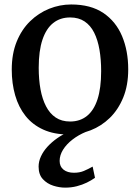

<svg xmlns="http://www.w3.org/2000/svg" viewBox="-20 -590 625 858"><path d="M32.5 -279Q32.5 -349.5 54.5 -403.8Q76.5 -458 114.5 -495Q152.5 -532 200 -551Q247.5 -570 298 -570Q385.5 -570 441.8 -532Q498 -494 525.5 -428.5Q553 -363 553 -280Q553 -209 530.8 -154.5Q508.5 -100 470.8 -63.2Q433 -26.5 385.2 -7.8Q337.5 11 287 11Q221.5 11 173.5 -10.8Q125.5 -32.5 94.2 -71.8Q63 -111 47.8 -164Q32.5 -217 32.5 -279ZM293.5 -47Q337.5 -47 368.5 -71.8Q399.5 -96.5 415.8 -146.5Q432 -196.5 432 -272Q432 -324 424.5 -367.8Q417 -411.5 400.8 -444Q384.5 -476.5 358 -494.2Q331.5 -512 293.5 -512Q249 -512 217.8 -487.2Q186.5 -462.5 169.8 -412.8Q153 -363 153 -287Q153 -234.5 161 -190.8Q169 -147 185.8 -114.8Q202.5 -82.5 229 -64.8Q255.5 -47 293.5 -47ZM271 248.5Q245.5 248.5 218 239.8Q190.5 231 171.5 210.5Q152.5 190 152.5 154.5Q152.5 131.5 163 108.8Q173.5 86 192.2 65.5Q211 45 235.5 27.8Q260 10.5 288 -1L320 -5L364.5 -1Q330.5 13 303.8 33.8Q277 54.5 261.8 79Q246.5 103.5 246.5 129Q246.5 154.5 264 168.2Q281.5 182 310.5 182Q335.5 182 354.5 174Q373.5 166 394 154.5L404.5 204.5Q388.5 216 368 226Q347.5 236 323.2 242.2Q299 248.5 271 248.5Z"/></svg>

Font: Merriweather Medium
Style: Regular
Weight: 500
Version: Version 2.100